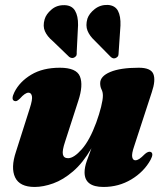

<svg xmlns="http://www.w3.org/2000/svg" viewBox="-20 -748 664 781"><path d="M593 -130Q606.5 -124 592.5 -98Q565.5 -49 514.2 -18.2Q463 12.5 401 12.5Q324 12.5 324 -47Q324 -67.5 333 -93.2Q342 -119 352 -145Q317.5 -85.5 277.2 -51Q237 -16.5 196.5 -2Q156 12.5 121 12.5Q60 12.5 41.5 -26.5Q23 -65.5 45 -131L101 -307Q113 -344 109.8 -357.5Q106.5 -371 96 -371Q82 -371 61 -347Q52.5 -339 47.8 -337.2Q43 -335.5 38 -337.5Q24 -343.5 38.5 -373Q60 -416 107 -444.2Q154 -472.5 223.5 -472.5Q291 -472.5 305.2 -437Q319.5 -401.5 298.5 -338L245 -172.5Q232.5 -135.5 235.8 -120Q239 -104.5 257 -104.5Q280.5 -104.5 312.8 -141Q345 -177.5 371.5 -249.5Q384 -284 391.2 -313.2Q398.5 -342.5 398.5 -359Q398.5 -373.5 393 -384.2Q387.5 -395 387.5 -409.5Q387.5 -438 428.5 -455.2Q469.5 -472.5 544.5 -472.5Q593.5 -472.5 603.8 -447Q614 -421.5 597.5 -373L526 -154Q515 -122.5 517.8 -109.2Q520.5 -96 530.5 -96Q538 -96 546.5 -101.5Q555 -107 570 -122Q583.5 -133.5 593 -130ZM470 -644 462.5 -533.5Q462.5 -527.5 461.2 -522.5Q460 -517.5 453.5 -513.5Q442.5 -506.5 431.5 -515.5L365 -583Q344.5 -602 336 -623Q327.5 -644 335.5 -672Q342.5 -693 365.2 -711Q388 -729 418.5 -728Q448 -726 459.8 -704Q471.5 -682 470 -644ZM297.5 -646 292 -535.5Q292.5 -530 291.5 -524.8Q290.5 -519.5 284.5 -515.5Q273.5 -508 261.5 -516.5L193.5 -582Q172 -600 162.8 -620.8Q153.5 -641.5 161.5 -669.5Q167.5 -690.5 189.5 -709.2Q211.5 -728 243 -727Q272.5 -726 285.2 -704.5Q298 -683 297.5 -646Z"/></svg>

Font: Fraunces 72pt S000 Black
Style: Italic
Weight: 900
Italic angle: -16°
Version: Version 1.000; ttfautohint (v1.8.3)